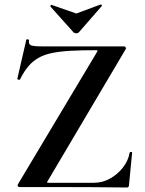

<svg xmlns="http://www.w3.org/2000/svg" viewBox="-20 -831 645 853"><path d="M60 -13 411 -600Q414 -605 413.5 -606.5Q413 -608 406 -608Q344 -608 296.5 -605.5Q249 -603 213.5 -596Q178 -589 152 -574.5Q126 -560 106 -536.5Q86 -513 69 -478Q68 -476 62 -477Q56 -478 57 -481L97 -655Q98 -657 104 -656Q110 -655 109 -653Q106 -635 117 -630Q128 -625 166 -625Q226 -625 313 -625Q400 -625 531 -625Q536 -625 538.5 -620Q541 -615 538 -612L192 -27Q188 -22 189 -20.5Q190 -19 196 -19Q261 -19 314 -19Q367 -19 398 -19Q435 -19 468.5 -37.5Q502 -56 526 -86.5Q550 -117 556 -153Q557 -156 562 -156Q567 -156 567 -153L553 -8Q553 -5 551 -1.5Q549 2 544 2Q470 1 387.5 0.5Q305 0 222.5 0Q140 0 65 0Q61 0 59 -4.5Q57 -9 60 -13ZM307 -687 204 -802Q203 -805 206 -808Q209 -811 210 -809L319 -771L427 -811Q429 -812 431.5 -809Q434 -806 432 -804L330 -687Q326 -683 319 -683Q312 -683 307 -687Z"/></svg>

Font: Cormorant Infant Light
Style: Bold
Weight: 700
Version: Version 4.001